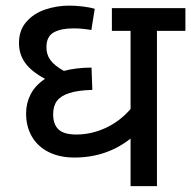

<svg xmlns="http://www.w3.org/2000/svg" viewBox="-20 -652 669 672"><path d="M628.9 -543.9H529.3V-0.5H437V-167Q396 -134.3 346.4 -117.4Q296.9 -100.6 240.7 -100.6Q188.5 -100.6 150.1 -119.9Q111.8 -139.2 91.6 -174.1Q71.3 -209 71.3 -255.4Q71.3 -291 87.4 -322.3Q103.5 -353.5 137.7 -376Q89.4 -401.9 67.9 -432.1Q46.4 -462.4 46.4 -501Q46.4 -546.4 72.5 -575.9Q98.6 -605.5 138.9 -618.9Q179.2 -632.3 222.2 -632.3Q244.1 -632.3 269 -629.4Q293.9 -626.5 311.5 -621.1L299.8 -546.9Q267.6 -552.7 237.3 -552.7Q193.8 -552.7 168.5 -538.8Q143.1 -524.9 142.6 -488.8Q141.6 -462.4 156.2 -442.1Q170.9 -421.9 203.6 -403.8Q244.6 -415 300.3 -415.5L303.2 -337.4Q252.9 -335.9 222.9 -326.4Q192.9 -316.9 179.4 -298.8Q166 -280.8 166 -252.4Q166 -216.8 184.8 -199Q203.6 -181.2 247.1 -181.2Q299.8 -181.2 349.9 -204.3Q399.9 -227.5 437 -270.5V-543.9H371.6V-623.5H628.9Z"/></svg>

Font: Varta SemiBold
Style: Regular
Weight: 600
Designer: Joana Correia, Viktoriya Grabowska, Eben Sorkin
Foundry: Sorkin Type
Version: Version 1.003; ttfautohint (v1.3) -l 8 -r 24 -G 200 -x 12 -H